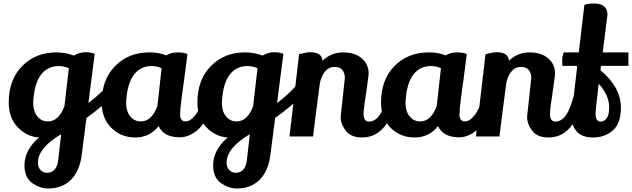

<svg xmlns="http://www.w3.org/2000/svg" viewBox="-20 -781 3617 1099"><path d="M302 -481Q357 -481 403 -463Q434 -482 468 -482Q502 -482 522 -473L486 -191Q560 -248 598 -295L627 -234Q570 -174 475 -106L448 103Q437 197 386.5 247.5Q336 298 256 298Q210 298 166 268Q120 236 120 165Q120 78 203 6Q132 1 81 -53Q30 -107 30 -194Q30 -325 107 -403Q184 -481 302 -481ZM317 -403Q253 -403 215.5 -354.5Q178 -306 171 -210Q170 -201 170 -193Q170 -144 193.5 -115Q217 -86 254 -86Q317 -86 349 -174L374 -391Q343 -403 317 -403ZM197 150Q197 177 212.5 192.5Q228 208 248 208Q304 208 313 137L330 -13Q197 66 197 150Z M1010 5Q918 5 888 -59Q836 6 754.5 6Q673 6 617.5 -49Q562 -104 562 -194Q562 -325 639 -403Q716 -481 834 -481Q837 -481 840 -481Q890 -481 932 -464Q959 -481 997.5 -481Q1036 -481 1053 -471Q1044 -397 1034 -325.5Q1024 -254 1020 -224Q1011 -156 1011 -126Q1011 -86 1043 -86Q1068 -86 1096 -119.5Q1124 -153 1145 -225Q1174 -199 1185 -167Q1156 -72 1107 -33.5Q1058 5 1010 5ZM849 -403Q785 -403 747.5 -354.5Q710 -306 703 -210Q702 -201 702 -193Q702 -144 725.5 -115Q749 -86 786 -86Q849 -86 881 -175L905 -391Q876 -403 849 -403Z M1382 -481Q1437 -481 1483 -463Q1514 -482 1548 -482Q1582 -482 1602 -473L1566 -191Q1640 -248 1678 -295L1707 -234Q1650 -174 1555 -106L1528 103Q1517 197 1466.5 247.5Q1416 298 1336 298Q1290 298 1246 268Q1200 236 1200 165Q1200 78 1283 6Q1212 1 1161 -53Q1110 -107 1110 -194Q1110 -325 1187 -403Q1264 -481 1382 -481ZM1397 -403Q1333 -403 1295.5 -354.5Q1258 -306 1251 -210Q1250 -201 1250 -193Q1250 -144 1273.5 -115Q1297 -86 1334 -86Q1397 -86 1429 -174L1454 -391Q1423 -403 1397 -403ZM1277 150Q1277 177 1292.5 192.5Q1308 208 1328 208Q1384 208 1393 137L1410 -13Q1277 66 1277 150Z M1930 -112 1954 -335Q1954 -362 1940 -380Q1926 -398 1893.5 -398Q1861 -398 1838.5 -369.5Q1816 -341 1810 -298Q1774 -24 1772 0H1637L1692 -471Q1734 -482 1756 -482Q1823 -482 1826 -433Q1875 -481 1943.5 -481Q2012 -481 2051 -447Q2090 -413 2090 -361Q2090 -347 2084 -308Q2061 -156 2061 -131Q2061 -85 2092 -85Q2160 -85 2195 -227Q2229 -191 2236 -170Q2183 6 2052 6Q1990 6 1960 -32Q1930 -70 1930 -112Z M2609 5Q2517 5 2487 -59Q2435 6 2353.5 6Q2272 6 2216.5 -49Q2161 -104 2161 -194Q2161 -325 2238 -403Q2315 -481 2433 -481Q2436 -481 2439 -481Q2489 -481 2531 -464Q2558 -481 2596.5 -481Q2635 -481 2652 -471Q2643 -397 2633 -325.5Q2623 -254 2619 -224Q2610 -156 2610 -126Q2610 -86 2642 -86Q2667 -86 2695 -119.5Q2723 -153 2744 -225Q2773 -199 2784 -167Q2755 -72 2706 -33.5Q2657 5 2609 5ZM2448 -403Q2384 -403 2346.5 -354.5Q2309 -306 2302 -210Q2301 -201 2301 -193Q2301 -144 2324.5 -115Q2348 -86 2385 -86Q2448 -86 2480 -175L2504 -391Q2475 -403 2448 -403Z M2997 -112 3021 -335Q3021 -362 3007 -380Q2993 -398 2960.5 -398Q2928 -398 2905.5 -369.5Q2883 -341 2877 -298Q2841 -24 2839 0H2704L2759 -471Q2801 -482 2823 -482Q2890 -482 2893 -433Q2942 -481 3010.5 -481Q3079 -481 3118 -447Q3157 -413 3157 -361Q3157 -347 3151 -308Q3128 -156 3128 -131Q3128 -85 3159 -85Q3227 -85 3262 -227Q3296 -191 3303 -170Q3250 6 3119 6Q3057 6 3027 -32Q2997 -70 2997 -112Z M3457 -696Q3457 -690 3430 -481H3577V-404H3420L3417 -379Q3534 -281 3534 -165Q3534 -74 3487.5 -34Q3441 6 3376 6Q3311 6 3281 -28.5Q3251 -63 3251 -112Q3251 -123 3253 -136L3284 -402L3280 -404H3199Q3198 -414 3198 -436.5Q3198 -459 3207 -481H3293L3325 -753Q3346 -761 3381 -761Q3457 -761 3457 -696ZM3467 -166Q3467 -235 3407 -302Q3389 -153 3389 -130Q3389 -85 3418 -85Q3439 -85 3453 -104.5Q3467 -124 3467 -166Z"/></svg>

Font: Lily Script One
Style: Regular
Weight: 400
Designer: Julia Petretta
Foundry: Julia Petretta
Version: Version 1.002;PS 001.001;hotconv 1.0.70;makeotf.lib2.5.58329